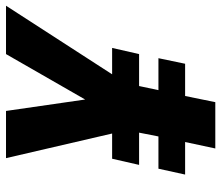

<svg xmlns="http://www.w3.org/2000/svg" viewBox="-70 -684 754 655"><g transform="rotate(-90 307.5 -357.0)"><path d="M128 0 150 -103H39L59 -194H169L182 -260H72L93 -352H179L95 -714H256L295 -444L450 -714H615L381 -352H471L450 -260H341L327 -194H436L417 -103H307L286 0Z"/></g></svg>

Font: Noto Sans Display Extra
Style: Italic
Weight: 800
Italic angle: -12°
Designer: Monotype Design Team
Foundry: Monotype Imaging Inc.
Version: Version 1.900